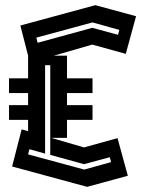

<svg xmlns="http://www.w3.org/2000/svg" viewBox="-20 -706 568 745"><path d="M27 -60 64 -204 89 -197V-241H15V-298H89V-345H15V-402H89V-490L59 -607L350 -686L508 -643L468 -497L338 -533L189 -490H240V-402H339V-345H240V-298H339V-241H240V-171H179L306 -134L436 -170L476 -24L318 19ZM121 -560 126 -540 338 -598 438 -571 443 -590 339 -619ZM89 -107 307 -48 411 -77 406 -96 306 -69 175 -105V-453H155V-110L94 -127Z"/></svg>

Font: Blaka Hollow
Style: Regular
Weight: 400
Designer: Mohamed Gaber
Foundry: Kief Type Foundry
Version: Version 1.003; ttfautohint (v1.8.4.7-5d5b)